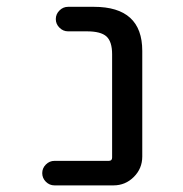

<svg xmlns="http://www.w3.org/2000/svg" viewBox="-20 -567 540 566"><path d="M310.5 -407.2Q310.5 -444.3 293.9 -459.5Q277.3 -474.6 236.3 -474.6H180.7Q166 -474.6 155.3 -485.4Q144.5 -496.1 144.5 -510.7Q144.5 -525.4 155.3 -536.1Q166 -546.9 180.7 -546.9H256.8Q399.4 -546.9 399.4 -417V-105.5Q399.4 -70.3 374.5 -45.4Q349.6 -20.5 314.5 -20.5H140.6Q126 -20.5 115.2 -31.2Q104.5 -42 104.5 -56.6Q104.5 -71.3 115.2 -82Q126 -92.8 140.6 -92.8H300.8Q310.5 -92.8 310.5 -102.5Z"/></svg>

Font: Rounded-X Mgen+ 2m regular
Style: Regular
Weight: 400
Designer: [Source Han Sans]
Ryoko NISHIZUKA  (kana & ideographs); Paul D. Hunt (Latin, Greek & Cyrillic); Wenlong ZHANG  (bopomofo
Version: Version 1.059.20150602